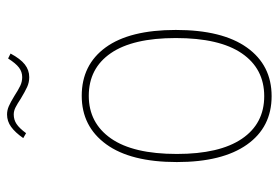

<svg xmlns="http://www.w3.org/2000/svg" viewBox="-143 -638 791 545"><g transform="rotate(-90 252.5 -365.5)"><path d="M440 -262Q440 -130 390 -60Q340 10 252 10Q164 10 114.5 -60Q65 -130 65 -259Q65 -390 115.5 -459.5Q166 -529 253 -529Q341 -529 390.5 -461Q440 -393 440 -262ZM88 -259Q88 -138 131 -74.5Q174 -11 252 -11Q330 -11 373.5 -74.5Q417 -138 417 -262Q417 -384 374 -446.5Q331 -509 253 -509Q176 -509 132 -446Q88 -383 88 -259ZM245 -702Q230 -712 220 -717Q210 -722 200 -722Q185 -722 173 -714Q161 -706 147 -687L133 -695Q149 -718 165 -729.5Q181 -741 200 -741Q212 -741 223.5 -736Q235 -731 253 -720Q270 -709 281.5 -703.5Q293 -698 306 -698Q321 -698 333 -707Q345 -716 359 -738L373 -731Q358 -703 342 -690.5Q326 -678 306 -678Q291 -678 278 -684Q265 -690 245 -702Z"/></g></svg>

Font: Fira Sans Condensed Thin
Style: Regular
Weight: 250
Width: 3
Designer: Carrois Corporate & Edenspiekermann AG
Foundry: Carrois Corporate GbR & Edenspiekermann AG
Version: Version 4.203